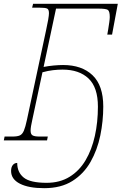

<svg xmlns="http://www.w3.org/2000/svg" viewBox="-37 -734 636 1004"><path d="M194 250Q113 250 67 226.5Q21 203 21 160Q21 140 30 129Q39 118 53 118Q53 167 87 194.5Q121 222 207 222Q276 222 327 190.5Q378 159 410.5 104Q443 49 459 -23Q475 -95 475 -176Q475 -277 426 -323.5Q377 -370 290 -370Q266 -370 240 -367Q214 -364 185 -356L132 -108Q123 -69 123 -51Q123 -32 133.5 -26Q144 -20 169 -20H213L209 0H-17L-13 -20H29Q54 -20 67 -26Q80 -32 88 -51Q96 -70 104 -108L204 -576Q211 -608 215 -631Q219 -654 219 -665Q219 -684 210 -689Q201 -694 166 -694H131L136 -714H579L549 -553H524Q526 -563 529 -581.5Q532 -600 534.5 -618Q537 -636 537 -645Q537 -676 526.5 -682.5Q516 -689 477 -689H256L191 -384Q217 -389 244 -391.5Q271 -394 293 -394Q391 -394 447 -340.5Q503 -287 503 -177Q503 -101 487.5 -25.5Q472 50 436.5 112.5Q401 175 341.5 212.5Q282 250 194 250Z"/></svg>

Font: Noto Serif Thin
Style: Italic
Weight: 100
Italic angle: -12°
Designer: Monotype Design Team
Foundry: Monotype Imaging Inc.
Version: Version 2.014; ttfautohint (v1.8.4.7-5d5b)